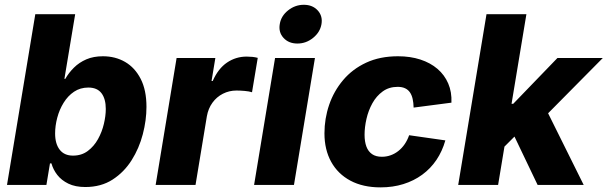

<svg xmlns="http://www.w3.org/2000/svg" viewBox="-20 -788 2588 818"><path d="M343.3 8.8Q300.8 8.8 271.2 -5.6Q241.7 -20 224.1 -42.7Q206.5 -65.4 199.2 -91.8H192.9L177.7 0H9.8L130.4 -727.5H300.3L254.4 -452.1H258.3Q272.9 -478 295.2 -500Q317.4 -522 347.9 -535.2Q378.4 -548.3 418.5 -548.3Q471.2 -548.3 512.9 -524.2Q554.7 -500 579.3 -452.1Q604 -404.3 604 -332.5Q604 -275.9 588.4 -216.1Q572.8 -156.2 540.8 -105.5Q508.8 -54.7 459.7 -22.9Q410.6 8.8 343.3 8.8ZM291 -125Q327.6 -125 354 -144.8Q380.4 -164.6 397.5 -195.3Q414.6 -226.1 422.6 -260.3Q430.7 -294.4 430.7 -323.7Q430.7 -366.7 412.4 -390.9Q394 -415 356.4 -415Q321.8 -415 295.4 -397.2Q269 -379.4 251 -350.1Q232.9 -320.8 223.9 -286.4Q214.8 -252 214.8 -219.2Q214.8 -175.3 234.4 -150.1Q253.9 -125 291 -125Z M643.1 0 732.4 -541H897.5L881.3 -442.9H886.2Q909.7 -496.1 947.3 -521.5Q984.9 -546.9 1030.8 -546.9Q1043 -546.9 1055.2 -545.7Q1067.4 -544.4 1078.1 -541.5L1053.7 -395Q1042 -398.9 1022.7 -400.6Q1003.4 -402.3 987.3 -402.3Q956.5 -402.3 929.7 -388.7Q902.8 -375 885 -350.3Q867.2 -325.7 861.3 -292.5L813 0Z M1062.5 0 1151.9 -541H1321.8L1232.4 0ZM1247.1 -602.5Q1210 -602.5 1188 -626.5Q1166 -650.4 1171.9 -685.1Q1177.2 -719.7 1207.3 -743.7Q1237.3 -767.6 1274.4 -767.6Q1311.5 -767.6 1333.5 -743.7Q1355.5 -719.7 1349.6 -685.1Q1343.8 -650.9 1314 -626.7Q1284.2 -602.5 1247.1 -602.5Z M1601.1 10.3Q1526.4 10.3 1472.9 -18.3Q1419.4 -46.9 1390.9 -98.6Q1362.3 -150.4 1362.3 -220.2Q1362.3 -282.7 1382.3 -341.3Q1402.3 -399.9 1441.9 -446.8Q1481.4 -493.7 1540 -521Q1598.6 -548.3 1675.8 -548.3Q1728 -548.3 1770.8 -534.4Q1813.5 -520.5 1843.8 -494.6Q1874 -468.8 1889.6 -432.4Q1905.3 -396 1903.3 -350.6L1742.2 -329.6Q1741.7 -350.6 1738 -366.7Q1734.4 -382.8 1726.6 -394.3Q1718.8 -405.8 1705.8 -411.9Q1692.9 -418 1674.3 -418Q1637.2 -418 1610.4 -398.4Q1583.5 -378.9 1566.4 -347.9Q1549.3 -316.9 1541.3 -281.5Q1533.2 -246.1 1533.2 -213.9Q1533.2 -184.6 1541 -163.6Q1548.8 -142.6 1565.2 -131.3Q1581.5 -120.1 1606.9 -120.1Q1626.5 -120.1 1644.3 -126.5Q1662.1 -132.8 1677.2 -144.8Q1692.4 -156.7 1704.1 -173.8Q1715.8 -190.9 1723.1 -211.9L1877.4 -189.9Q1864.3 -143.6 1839.4 -106.7Q1814.5 -69.8 1778.8 -43.7Q1743.2 -17.6 1698.5 -3.7Q1653.8 10.3 1601.1 10.3Z M2108.9 -143.1 2142.6 -345.7H2166.5L2355 -541H2548.3L2273.9 -263.7H2229.5ZM1932.1 0 2052.7 -727.5H2222.7L2102.1 0ZM2270.5 0 2162.6 -225.6 2294.9 -346.2 2466.8 0Z"/></svg>

Font: Inter 17pt ExtraBold
Style: Italic
Weight: 800
Italic angle: -9.3988°
Version: Version 4.001;git-66647c0bb